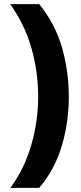

<svg xmlns="http://www.w3.org/2000/svg" viewBox="-20 -743 388 921"><path d="M310.1 -278.8C310.1 -360.4 298.8 -439.5 276.9 -516.6C254.4 -593.3 218.3 -662.1 168 -723.1H28.8C74.2 -660.2 108.4 -590.3 130.4 -513.7C152.3 -436.5 163.1 -358.4 163.1 -279.8C163.1 -202.1 152.3 -125 130.4 -48.8C108.4 27.8 74.7 96.7 29.8 158.2H168C218.3 99.1 254.4 31.7 276.9 -44.4C298.8 -120.1 310.1 -198.2 310.1 -278.8Z"/></svg>

Font: Noto Reveo Sans
Style: Regular
Weight: 800
Designer: Monotype Design Team
Foundry: Monotype Imaging Inc.
Version: Version 2.007